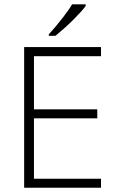

<svg xmlns="http://www.w3.org/2000/svg" viewBox="-20 -885 552 905"><path d="M456.1 0H93.8V-663.1H456.1V-620.1H140.1V-369.6H438.5V-327.1H140.1V-42.5H456.1ZM210 -723.1Q243.2 -759.3 275.6 -801.3Q308.1 -843.3 319.8 -864.7H383.8V-856.9Q367.2 -833.5 328.1 -794.4Q289.1 -755.4 241.7 -716.3H210Z"/></svg>

Font: Bpm'online Open Sans Light
Style: Regular
Weight: 300
Foundry: Ascender Corporation
Version: Version 1.10